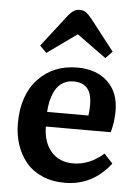

<svg xmlns="http://www.w3.org/2000/svg" viewBox="-56 -836 637 893"><g transform="rotate(5 262.5 -389.5)"><path d="M142.1 -580.1 110.8 -611.8 229 -764.2Q243.2 -780.3 254.6 -786.6Q266.1 -793 280.8 -793Q296.9 -793 308.3 -785.4Q319.8 -777.8 336.9 -756.8L449.2 -612.8L418 -580.1L280.8 -679.2ZM279.8 14.2Q220.7 14.2 174.1 -6.3Q127.4 -26.9 98.4 -62.3Q69.3 -97.7 54.2 -143.6Q39.1 -189.5 39.1 -242.2Q39.1 -374 109.4 -449.5Q179.7 -524.9 293 -524.9Q380.9 -524.9 433.8 -475.6Q486.8 -426.3 486.8 -338.9Q486.8 -289.1 473.1 -238.8H169.9Q171.4 -163.6 209 -121.3Q246.6 -79.1 311 -79.1Q386.7 -79.1 453.1 -137.2L493.2 -94.2Q409.7 14.2 279.8 14.2ZM169.9 -307.1H362.8Q366.2 -330.1 366.2 -356.9Q366.2 -410.6 344.2 -434.8Q322.3 -459 280.8 -459Q257.8 -459 239.7 -450.7Q221.7 -442.4 209.5 -428.5Q197.3 -414.6 188.7 -394.8Q180.2 -375 175.8 -353.5Q171.4 -332 169.9 -307.1Z"/></g></svg>

Font: Literata Book SemiBold
Style: Regular
Weight: 600
Designer: Latin by Veronika Burian and Jose Scaglione. Greek by Irene Vlachou. Cyrillic by Vera Evstafieva
Foundry: TypeTogether
Version: Version 2.003;PS 002.003;hotconv 1.0.88;makeotf.lib2.5.64775